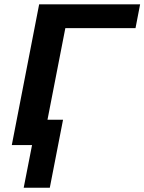

<svg xmlns="http://www.w3.org/2000/svg" viewBox="-20 -679 675 898"><path d="M635.3 -658.7 613.8 -547.4H285.6L202.1 -119.1H274.9L212.9 199.2H90.8L129.9 -0.5H35.2L163.1 -658.7Z"/></svg>

Font: Cousine
Style: Bold Italic
Weight: 700
Italic angle: -12°
Monospace: yes
Designer: Steve Matteson
Foundry: Ascender Corporation
Version: Version 1.20